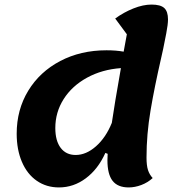

<svg xmlns="http://www.w3.org/2000/svg" viewBox="-20 -795 789 840"><path d="M685 -541Q656 -415 638.5 -311Q621 -207 621 -106Q621 -71 627.5 -51Q634 -31 648 -16Q626 4 598 14.5Q570 25 543 25Q495 25 472.5 -4Q450 -33 450 -94L451 -122L441 -126Q409 -55 355.5 -15Q302 25 238 25Q183 25 141 -4Q99 -33 76 -86.5Q53 -140 53 -210Q53 -315 103.5 -398Q154 -481 243.5 -528Q333 -575 446 -575Q488 -575 521 -569L535 -645L484 -714Q521 -741 563.5 -758Q606 -775 643 -775Q682 -775 698.5 -760Q715 -745 715 -710Q715 -689 707.5 -649.5Q700 -610 694 -581.5Q688 -553 685 -541ZM509 -497Q426 -491 360.5 -455Q295 -419 258.5 -361.5Q222 -304 222 -235Q222 -179 245.5 -148Q269 -117 311 -117Q357 -117 400 -155Q443 -193 469 -257V-256Q481 -339 509 -497Z"/></svg>

Font: Lemonada SemiBold
Style: Regular
Weight: 600
Designer: Mohamed Gaber (Arabic) Eduardo Tunni (Latin)
Foundry: Kief Type Foundry
Version: Version 3.006